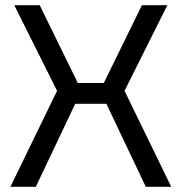

<svg xmlns="http://www.w3.org/2000/svg" viewBox="-20 -720 700 740"><path d="M20 0 200 -370 35 -700H133L280 -400H380L527 -700H625L460 -370L640 0H542L390 -320H270L118 0Z"/></svg>

Font: Tektur
Style: Regular
Weight: 400
Designer: Adam Jagosz
Foundry: Adam Jagosz
Version: Version 1.005;gftools[0.9.30]